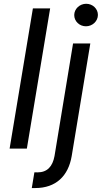

<svg xmlns="http://www.w3.org/2000/svg" viewBox="-20 -771 528 996"><path d="M240.1 -727.3H150.6L29.8 0H119.3ZM144.9 204.5H163C270.2 204.5 334.5 141.7 351.9 38.7L448.5 -545.5H359L262.8 38.4C252.8 92.7 225.1 123.2 174.4 123.2C169 123.2 163.4 123.2 158.4 122.9ZM365.1 -693.2C364.7 -660.9 392 -634.6 425.8 -634.6C459.5 -634.6 487.6 -660.9 487.9 -693.2C488.3 -725.1 460.9 -751.4 427.2 -751.4C393.5 -751.4 365.4 -725.1 365.1 -693.2Z"/></svg>

Font: Margiela Sans Text
Style: Italic
Weight: 400
Italic angle: -9.39999°
Designer: Stefan Endress, Andreas Faust
Version: Version 1.100;FEAKit 1.0